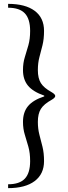

<svg xmlns="http://www.w3.org/2000/svg" viewBox="-20 -762 350 994"><path d="M22 212V192Q81 192 108.5 163Q136 134 136 72Q136 30 127 -2Q118 -34 108.5 -64.5Q99 -95 99 -131Q99 -181 125 -212.5Q151 -244 209 -263V-267Q151 -287 125 -318.5Q99 -350 99 -399Q99 -436 108.5 -466Q118 -496 127 -528Q136 -560 136 -602Q136 -664 108.5 -693Q81 -722 22 -722V-742Q111 -742 159.5 -706Q208 -670 208 -602Q208 -560 200 -528Q192 -496 184 -466Q176 -436 176 -399Q176 -357 191.5 -332Q207 -307 247 -285Q266 -274 266 -265Q266 -256 247 -245Q207 -223 191.5 -198Q176 -173 176 -131Q176 -95 184 -64.5Q192 -34 200 -2Q208 30 208 72Q208 139 159.5 175.5Q111 212 22 212Z"/></svg>

Font: Platypi Light
Style: Regular
Weight: 300
Designer: David Sargent
Foundry: Bolt Cutter Type
Version: Version 1.200